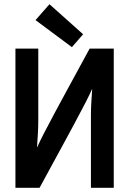

<svg xmlns="http://www.w3.org/2000/svg" viewBox="-20 -888 611 908"><path d="M416 -468Q409 -452 401 -436Q393 -420 385 -404Q333 -304 279 -205.5Q225 -107 171 -7L167 0H53V-658H161V-317Q161 -285 159 -253.5Q157 -222 155 -190Q162 -206 170 -222Q178 -238 186 -254Q238 -354 292 -452.5Q346 -551 400 -651L404 -658H518V0H410V-343Q410 -375 412 -406Q414 -437 416 -468ZM214 -868 373 -726 320 -665 148 -793Z"/></svg>

Font: Codetta
Style: Bold
Weight: 700
Designer: Ulrich Proeller
Foundry: PROSA GmbH
Version: Version 2.00;September 29, 2018;FontCreator 11.5.0.2427 64-b